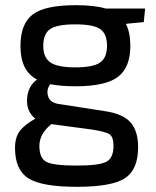

<svg xmlns="http://www.w3.org/2000/svg" viewBox="-20 -521 601 741"><path d="M535 -436 466 -429Q483 -395 483 -344Q483 -261 435.5 -224.5Q388 -188 271 -188Q217 -188 174 -196Q158 -175 165.5 -150Q173 -125 205 -120L385 -92Q454 -82 483.5 -49Q513 -16 513 47Q513 134 462 167Q411 200 277 200Q142 200 90 167.5Q38 135 38 50Q38 9 56 -15Q74 -39 116 -63Q81 -92 84.5 -140.5Q88 -189 123 -214Q59 -247 59 -343Q59 -429 106 -465Q153 -501 272 -501Q345 -501 388 -488H540ZM271 -261Q339 -261 366 -279.5Q393 -298 393 -344Q393 -391 366.5 -409Q340 -427 271 -427Q201 -427 174 -409Q147 -391 147 -344Q147 -299 174.5 -280Q202 -261 271 -261ZM335 -21 178 -42Q132 -4 132 42Q132 90 159.5 104Q187 118 276 118Q362 118 390 103.5Q418 89 418 42Q418 8 403 -2.5Q388 -13 335 -21Z"/></svg>

Font: Exo 2.0 Medium
Style: Regular
Weight: 500
Designer: Natanael Gama
Version: Version 1.001;PS 001.001;hotconv 1.0.70;makeotf.lib2.5.58329